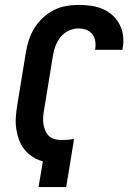

<svg xmlns="http://www.w3.org/2000/svg" viewBox="-20 -763 540 783"><path d="M137 0 155 -105Q132 -111 113 -123.5Q94 -136 80 -153Q66 -170 58 -191.5Q50 -213 46.5 -236Q43 -259 44.5 -283Q46 -307 50 -332L86 -552Q90 -577 98.5 -602Q107 -627 121 -649.5Q135 -672 155.5 -691Q176 -710 200 -722Q224 -734 249.5 -738.5Q275 -743 300 -743Q326 -743 351 -739.5Q376 -736 398.5 -726.5Q421 -717 439 -700.5Q457 -684 468 -662.5Q479 -641 482 -616Q485 -591 480 -565Q480 -564 480 -562.5Q480 -561 479 -560H368Q368 -560 368 -561Q368 -562 368 -562Q371 -579 368.5 -595Q366 -611 356.5 -623.5Q347 -636 332 -641.5Q317 -647 300 -647Q280 -647 260.5 -638Q241 -629 227.5 -612.5Q214 -596 206.5 -576Q199 -556 196 -537L160 -316Q157 -301 156 -286.5Q155 -272 157 -258Q159 -244 164.5 -231Q170 -218 179.5 -208.5Q189 -199 203 -195.5Q217 -192 232 -192Q244 -192 257 -193Q270 -194 282 -196L250 0Z"/></svg>

Font: Iosevka SS04
Style: Bold Italic
Weight: 700
Italic angle: -9°
Monospace: yes
Designer: Belleve Invis
Foundry: Belleve Invis
Version: Version 19.0.0; ttfautohint (v1.8.4)